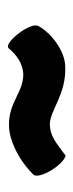

<svg xmlns="http://www.w3.org/2000/svg" viewBox="134 -550 190 499"><g transform="rotate(-90 229.5 -301.0)"><path d="M74 -226C107 -250 123 -266 155 -267C192 -267 233 -224 305 -227C345 -227 393 -263 411 -297C422 -317 369 -385 354 -375C338 -356 316 -337 285 -336C237 -336 211 -376 149 -373C116 -372 66 -351 25 -310C11 -296 49 -232 74 -226Z"/></g></svg>

Font: Lilita 2
Style: Regular
Weight: 400
Designer: Juan Montoreano
Foundry: Juan Montoreano
Version: Version 2.001